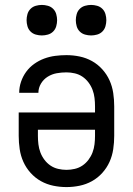

<svg xmlns="http://www.w3.org/2000/svg" viewBox="-20 -752 540 780"><path d="M250 8Q223 8 196.5 2.5Q170 -3 146.5 -16Q123 -29 104.5 -49.5Q86 -70 75 -94.5Q64 -119 60 -146Q56 -173 56 -200V-295H366V-320Q366 -337 364 -354Q362 -371 356 -387Q350 -403 339.5 -417Q329 -431 315 -440.5Q301 -450 284 -454Q267 -458 250 -458Q230 -458 210.5 -454.5Q191 -451 174 -440.5Q157 -430 146.5 -412.5Q136 -395 136 -375H58Q58 -398 65.5 -420Q73 -442 86.5 -460.5Q100 -479 119 -492.5Q138 -506 159.5 -514Q181 -522 204 -525Q227 -528 250 -528Q277 -528 303.5 -522.5Q330 -517 353.5 -504Q377 -491 395.5 -470.5Q414 -450 425 -425.5Q436 -401 440 -374Q444 -347 444 -320V-200Q444 -173 440 -146Q436 -119 425 -94.5Q414 -70 395.5 -49.5Q377 -29 353.5 -16Q330 -3 303.5 2.5Q277 8 250 8ZM250 -62Q267 -62 284 -66Q301 -70 315 -79.5Q329 -89 339.5 -103Q350 -117 356 -133Q362 -149 364 -166Q366 -183 366 -200V-225H134V-200Q134 -183 136 -166Q138 -149 144 -133Q150 -117 160.5 -103Q171 -89 185 -79.5Q199 -70 216 -66Q233 -62 250 -62ZM350 -608Q338 -608 325.5 -611.5Q313 -615 304 -624Q295 -633 291.5 -645.5Q288 -658 288 -670Q288 -682 291.5 -694.5Q295 -707 304 -716Q313 -725 325.5 -728.5Q338 -732 350 -732Q362 -732 374.5 -728.5Q387 -725 396 -716Q405 -707 408.5 -694.5Q412 -682 412 -670Q412 -658 408.5 -645.5Q405 -633 396 -624Q387 -615 374.5 -611.5Q362 -608 350 -608ZM150 -608Q138 -608 125.5 -611.5Q113 -615 104 -624Q95 -633 91.5 -645.5Q88 -658 88 -670Q88 -682 91.5 -694.5Q95 -707 104 -716Q113 -725 125.5 -728.5Q138 -732 150 -732Q162 -732 174.5 -728.5Q187 -725 196 -716Q205 -707 208.5 -694.5Q212 -682 212 -670Q212 -658 208.5 -645.5Q205 -633 196 -624Q187 -615 174.5 -611.5Q162 -608 150 -608Z"/></svg>

Font: Iosevka Fixed
Style: Regular
Weight: 400
Monospace: yes
Designer: Belleve Invis
Foundry: Belleve Invis
Version: Version 33.2.4